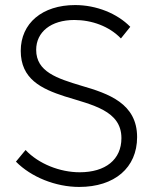

<svg xmlns="http://www.w3.org/2000/svg" viewBox="-20 -730 606 759"><path d="M293 9C433 9 522 -67 522 -188C522 -321 409 -360 302 -391C206 -420 123 -446 123 -533C123 -603 181 -651 274 -651C343 -651 412 -626 458 -578L495 -624C443 -677 361 -710 277 -710C147 -710 62 -638 62 -529C62 -418 143 -379 236 -349C345 -315 460 -293 460 -184C460 -99 397 -49 295 -49C217 -49 133 -82 81 -137L43 -91C103 -30 200 9 293 9Z"/></svg>

Font: Fixel Text Light
Style: Regular
Weight: 300
Width: 4
Designer: AlfaBravo + MacPaw
Foundry: Kyrylo Tkachov, Marchela Mozhyna, Serhii Makarenko, Maria Weinstein, Zakhar Kryvoshyya
Version: Version 1.211